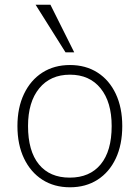

<svg xmlns="http://www.w3.org/2000/svg" viewBox="-20 -788 593 815"><path d="M277 7Q210 7 160 -25Q110 -57 82 -115.5Q54 -174 54 -253Q54 -331 82 -389.5Q110 -448 160 -480Q210 -512 277 -512Q344 -512 394 -480Q444 -448 471.5 -389.5Q499 -331 499 -253Q499 -174 471.5 -115.5Q444 -57 394 -25Q344 7 277 7ZM276 -34Q361 -34 407.5 -90.5Q454 -147 454 -253Q454 -355 407 -413Q360 -471 277 -471Q194 -471 146.5 -413Q99 -355 99 -253Q99 -147 145 -90.5Q191 -34 276 -34ZM258 -566 131 -768H194L295 -566Z"/></svg>

Font: Muli ExtraLight
Style: Regular
Weight: 250
Designer: Vernon Adams
Foundry: Vernon Adams
Version: Version 2.100; ttfautohint (v1.8.1.43-b0c9)